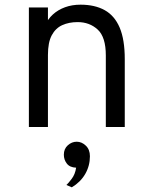

<svg xmlns="http://www.w3.org/2000/svg" viewBox="-20 -543 656 821"><path d="M103.5 0V-511H185V-415.5L172 -433Q184 -461 206 -481Q228 -501 258 -512Q288 -523 324.5 -523Q385.5 -523 427.8 -499.5Q470 -476 491.8 -424.8Q513.5 -373.5 513.5 -290.5V0H432.5V-306Q432.5 -384.5 397.8 -416.5Q363 -448.5 312 -448.5Q275 -448.5 246.2 -435.5Q217.5 -422.5 201.2 -392Q185 -361.5 185 -308V0ZM287 258 264 248Q271.5 241.5 286.5 221.8Q301.5 202 305.5 174Q278.5 173 265.8 156.5Q253 140 253 118.5Q253 93.5 270 78.2Q287 63 308 63Q329.5 63 347 79.8Q364.5 96.5 364.5 125Q364.5 166 344.5 200.8Q324.5 235.5 287 258Z"/></svg>

Font: Overpass Mono
Style: Regular
Weight: 400
Designer: Delve Withrington, Dave Bailey
Foundry: Delve Fonts LLC
Version: Version 4.000